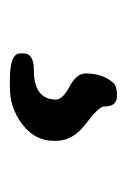

<svg xmlns="http://www.w3.org/2000/svg" viewBox="46 -93 256 388"><g transform="rotate(90 174.0 101.0)"><path d="M87.9 188V181.6Q87.9 160.6 121.6 160.6Q181.2 160.6 181.2 115.7Q181.2 102.5 154.8 88.4Q128.4 74.2 128.4 56.2Q128.4 21 147.5 0Q154.3 -7.3 170.9 -7.3H174.8Q195.3 -7.3 195.3 19Q195.3 29.3 230 55.4Q264.6 81.5 264.6 115.7V120.1Q264.6 158.2 231.7 183.6Q198.7 209 157.2 209H140.1Q87.9 209 87.9 188Z"/></g></svg>

Font: Averia Gruesa Libre
Style: Regular
Weight: 500
Italic angle: -1.70001°
Version: Version 1.001